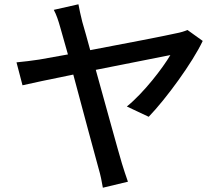

<svg xmlns="http://www.w3.org/2000/svg" viewBox="-20 -823 1040 896"><path d="M674 -278C756 -363 879 -532 926 -632L855 -683C841 -677 821 -671 804 -668C761 -658 566 -620 401 -589C387 -641 374 -687 364 -721C356 -753 350 -781 346 -803L231 -777C243 -755 252 -728 261 -696C268 -673 281 -627 297 -569C230 -557 180 -548 163 -545C126 -539 94 -536 57 -532L85 -425C119 -433 213 -453 322 -475C368 -304 424 -93 440 -37C449 -7 456 28 460 53L577 25C569 2 555 -39 549 -60C531 -120 476 -321 427 -497C586 -529 745 -560 775 -566C740 -506 651 -390 572 -326Z"/></svg>

Font: Source Han Sans KR Medium
Style: Regular
Weight: 500
Designer: Ryoko NISHIZUKA (kana & ideographs); Paul D. Hunt (Latin, Greek & Cyrillic); Wenlong ZHANG (bopomofo); Sandoll Communica
Foundry: Adobe Systems Incorporated
Version: Version 1.001;PS 1.001;hotconv 1.0.78;makeotf.lib2.5.61930